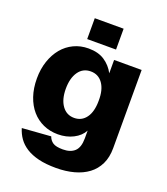

<svg xmlns="http://www.w3.org/2000/svg" viewBox="-158 -836 964 1107"><g transform="rotate(20 324.0 -282.0)"><path d="M316 162Q253 162 208 151Q163 140 131.5 120Q100 100 81 73Q62 46 52 13L228 0Q236 23 255 35.5Q274 48 316 48Q363 48 388.5 24Q414 0 414 -55V-103Q395 -67 353 -45.5Q311 -24 259 -24Q210 -24 169 -42.5Q128 -61 98.5 -95Q69 -129 52.5 -177.5Q36 -226 36 -286Q36 -344 52.5 -392.5Q69 -441 98 -476Q127 -511 168 -530.5Q209 -550 258 -550Q318 -550 357 -524Q396 -498 418 -456V-538H587V-58Q587 -2 567 39.5Q547 81 511 108Q475 135 425 148.5Q375 162 316 162ZM315 -145Q361 -145 388 -182Q415 -219 415 -287Q416 -354 389 -392Q362 -430 315 -430Q267 -430 240 -391Q213 -352 213 -287Q213 -222 240.5 -183.5Q268 -145 315 -145ZM231 -598V-726H408V-598Z"/></g></svg>

Font: Geist ExtBd
Style: Regular
Weight: 400
Designer: Basement.studio, Andrés Briganti, Mateo Zaragoza
Foundry: Basement.studio, Vercel, Andrés Briganti, Guido Ferreyra, Mateo Zaragoza
Version: Version 1.401